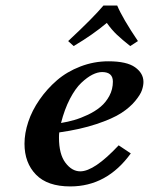

<svg xmlns="http://www.w3.org/2000/svg" viewBox="-20 -666 540 696"><path d="M389.2 -370.1Q389.2 -404.8 350.1 -404.8Q334 -404.8 314.9 -395.3Q295.9 -385.7 274.7 -365.7Q253.4 -345.7 233.6 -307.9Q213.9 -270 201.2 -220.2Q225.6 -224.1 249.3 -231Q272.9 -237.8 299.1 -250.2Q325.2 -262.7 344.5 -278.8Q363.8 -294.9 376.5 -318.6Q389.2 -342.3 389.2 -370.1ZM500 -369.1Q500 -355.5 494.6 -339.4Q489.3 -323.2 470 -299.8Q450.7 -276.4 419.4 -256.1Q388.2 -235.8 329.8 -216.3Q271.5 -196.8 194.8 -186Q193.8 -178.2 193.8 -167Q193.8 -106.9 217.3 -75.9Q240.7 -44.9 271 -44.9Q321.8 -44.9 410.2 -139.2L454.1 -109.9Q367.7 9.8 234.9 9.8Q151.9 9.8 110.4 -33Q68.8 -75.7 68.8 -145Q68.8 -183.1 82.5 -224.4Q96.2 -265.6 123.3 -304.7Q150.4 -343.8 186.5 -375Q222.7 -406.2 271.5 -425Q320.3 -443.8 373 -443.8Q439.5 -443.8 469.7 -422.1Q500 -400.4 500 -369.1ZM404.8 -646Q424.3 -599.6 480 -517.1L452.1 -499Q422.4 -522.5 403.6 -540.3Q384.8 -558.1 367.2 -583Q318.4 -541.5 247.1 -499L227.1 -517.1Q319.3 -603 355 -646Z"/></svg>

Font: Linux Libertine G
Style: Bold Italic
Weight: 700
Italic angle: -11.5°
Designer: Philipp H. Poll
Foundry: Philipp H. Poll
Version: Version 4.1.0